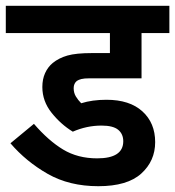

<svg xmlns="http://www.w3.org/2000/svg" viewBox="-20 -642 604 662"><path d="M330 -209Q279 -209 231 -188Q190 -213 158 -253Q126 -293 126 -342Q126 -369 135.5 -390Q145 -411 162 -425Q183 -442 212.5 -450.5Q242 -459 298 -459H359V-528H0V-622H564V-528H468V-372H290Q270 -372 260.5 -369.5Q251 -367 245 -363Q234 -354 234 -338Q234 -322 241.5 -309.5Q249 -297 260 -286Q298 -298 347 -298Q427 -298 471 -258Q515 -218 515 -152Q515 -87 467 -43.5Q419 0 319 0Q219 0 144.5 -42.5Q70 -85 16 -148L97 -215Q147 -157 197.5 -126.5Q248 -96 315 -96Q405 -96 405 -155Q405 -180 387.5 -194.5Q370 -209 330 -209Z"/></svg>

Font: Noto Sans Devanagari SemiCondensed SemiBold
Style: Regular
Weight: 600
Width: 4
Designer: Jelle Bosma - Monotype Design Team
Foundry: Monotype Imaging Inc.
Version: Version 2.004; ttfautohint (v1.8.4.7-5d5b)